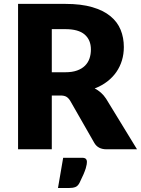

<svg xmlns="http://www.w3.org/2000/svg" viewBox="-20 -748 706 962"><path d="M307.5 -386Q342 -386 366.2 -394.8Q390.5 -403.5 406 -419Q421.5 -434.5 428.5 -455.2Q435.5 -476 435.5 -500Q435.5 -548 404.2 -575Q373 -602 307.5 -602H239.5V-386ZM666.5 0H513.5Q471 0 452.5 -32L331.5 -243.5Q323 -257 312.5 -263.2Q302 -269.5 282.5 -269.5H239.5V0H70.5V-728.5H307.5Q386.5 -728.5 442.2 -712.2Q498 -696 533.2 -667Q568.5 -638 584.5 -598.5Q600.5 -559 600.5 -512.5Q600.5 -477 591 -445.5Q581.5 -414 563 -387.2Q544.5 -360.5 517.2 -339.5Q490 -318.5 454.5 -305Q471 -296.5 485.5 -283.8Q500 -271 511.5 -253.5ZM391.5 42.5Q399.5 42.5 404.5 44.5Q409.5 46.5 411.8 49.8Q414 53 414.8 56.5Q415.5 60 415.5 63Q415.5 67.5 414.5 75Q413.5 82.5 409.8 95Q406 107.5 398.5 125.2Q391 143 378.5 168Q370 184.5 357.5 189.2Q345 194 325.5 194H270.5L296.5 42.5Z"/></svg>

Font: Lato 2
Style: Regular
Weight: 900
Designer: Lukasz Dziedzic with Adam Twardoch and Botio Nikoltchev
Foundry: tyPoland Lukasz Dziedzic
Version: Version 2.015; 2015-08-06; http://www.latofonts.com/